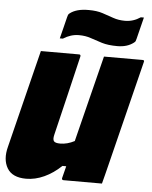

<svg xmlns="http://www.w3.org/2000/svg" viewBox="-64 -1000 840 1061"><g transform="rotate(5 356.0 -469.5)"><path d="M121 10Q44 10 15.5 -38Q-13 -86 6 -158Q34 -268 61 -379Q88 -490 116 -600Q122 -625 128.5 -650Q135 -675 141 -700H353Q363 -700 361 -689Q335 -578 308.5 -468Q282 -358 255 -245Q249 -220 256.5 -210Q264 -200 292 -200Q331 -200 371 -221Q401 -341 431 -461Q461 -581 491 -700H705Q717 -700 713 -689L569 -110Q562 -80 554.5 -52Q547 -24 541 0H327Q322 0 320 -3.5Q318 -7 319 -11Q327 -43 336 -78H315Q271 -36 221 -13Q171 10 121 10ZM589 -907Q635 -907 675 -934H692Q686 -909 677 -874Q668 -839 662 -814Q660 -805 658 -800.5Q656 -796 649 -791Q614 -764 559 -764Q508 -764 473.5 -774.5Q439 -785 409.5 -795.5Q380 -806 343 -806Q298 -806 256 -779H239Q246 -804 254 -838.5Q262 -873 269 -899Q271 -907 273 -912Q275 -917 282 -922Q299 -935 324 -942Q349 -949 385 -949Q430 -949 462 -938.5Q494 -928 523.5 -917.5Q553 -907 589 -907Z"/></g></svg>

Font: Recursive Sn Lnr St XBk
Style: Italic
Weight: 1000
Italic angle: -15°
Version: Version 1.079;hotconv 1.0.112;makeotfexe 2.5.65598; ttfautoh